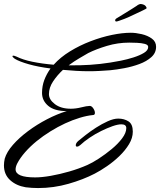

<svg xmlns="http://www.w3.org/2000/svg" viewBox="-32 -859 811 973"><path d="M161 94Q145 94 129.5 93Q114 92 98 90Q50 82 19 53.5Q-12 25 -12 -21Q-12 -29 -11 -37.5Q-10 -46 -8 -55Q2 -89 33.5 -125Q65 -161 110 -194.5Q155 -228 206 -254.5Q257 -281 306 -296Q244 -296 212.5 -322.5Q181 -349 181 -388Q181 -423 192.5 -453.5Q204 -484 224 -512Q161 -520 113.5 -533.5Q66 -547 43 -561Q31 -570 31 -574Q31 -577 36 -577Q40 -577 52 -572Q84 -556 132.5 -546Q181 -536 240 -531Q274 -569 323 -599Q372 -629 427 -650Q482 -671 535 -682Q588 -693 631 -693Q656 -693 686 -686Q716 -679 737.5 -663.5Q759 -648 759 -622Q759 -591 735 -569.5Q711 -548 674.5 -534.5Q638 -521 598 -513.5Q558 -506 526 -503Q500 -501 473 -499.5Q446 -498 419 -498Q386 -498 353 -500Q320 -502 287 -505Q258 -478 237 -446.5Q216 -415 216 -382Q216 -354 246.5 -331Q277 -308 327 -308Q352 -308 380 -315Q408 -322 420 -322Q431 -324 440 -311Q449 -298 449 -287Q449 -276 439 -276Q408 -273 372 -262Q299 -240 223 -193Q186 -170 154 -144Q121 -117 95.5 -88Q70 -59 55 -30Q51 -22 49 -14.5Q47 -7 47 -1Q47 40 146 40Q180 40 225.5 32Q271 24 319.5 10Q368 -4 411 -23Q436 -34 469 -55.5Q502 -77 534 -103.5Q566 -130 587 -158Q608 -186 608 -210Q608 -229 583 -229Q565 -229 538 -219.5Q511 -210 480.5 -195Q450 -180 422 -161Q394 -142 375 -124Q366 -116 358 -116Q352 -116 352 -123Q352 -128 355 -133.5Q358 -139 365 -145Q377 -155 401 -174Q425 -193 454.5 -212Q484 -231 514 -244.5Q544 -258 567 -258Q597 -258 619 -244Q641 -230 641 -192Q641 -160 622 -128.5Q603 -97 573.5 -68.5Q544 -40 510.5 -17Q477 6 448 21Q390 51 315 72.5Q240 94 161 94ZM316 -528Q427 -526 527 -542Q548 -545 580.5 -551.5Q613 -558 644.5 -568Q676 -578 697.5 -591Q719 -604 719 -621Q719 -632 702 -636.5Q685 -641 662.5 -642Q640 -643 623 -643Q565 -643 510 -626.5Q455 -610 415 -590Q396 -579 369.5 -563.5Q343 -548 316 -528ZM558 -750Q550 -750 552 -759Q553 -760 554 -762Q555 -764 557 -765Q572 -774 593 -787Q614 -800 633.5 -812Q653 -824 660 -829Q666 -834 673 -837Q680 -840 687 -838Q701 -835 706.5 -827.5Q712 -820 711 -817Q710 -815 693.5 -807Q677 -799 655.5 -789Q634 -779 617 -771Q611 -768 597.5 -763Q584 -758 572.5 -754Q561 -750 558 -750Z"/></svg>

Font: Birthstone Bounce
Style: Regular
Weight: 400
Designer: Robert E. Leuschke
Foundry: Rob Leuschke
Version: Version 1.010; ttfautohint (v1.8.3)